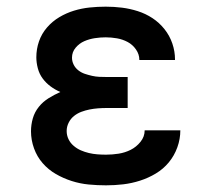

<svg xmlns="http://www.w3.org/2000/svg" viewBox="-20 -548 640 576"><path d="M298 8Q272 8 246 5.5Q220 3 195 -5Q170 -13 147.5 -26Q125 -39 108 -58.5Q91 -78 82 -103Q73 -128 73 -154Q73 -174 78.5 -193Q84 -212 96.5 -227.5Q109 -243 126 -253.5Q143 -264 161 -272Q145 -279 131.5 -289Q118 -299 108 -312.5Q98 -326 93.5 -343Q89 -360 89 -376Q89 -401 97 -424Q105 -447 121 -465.5Q137 -484 158 -496.5Q179 -509 202 -516Q225 -523 249 -525.5Q273 -528 297 -528Q322 -528 346 -525Q370 -522 393.5 -514.5Q417 -507 437.5 -493.5Q458 -480 473.5 -460.5Q489 -441 497 -417.5Q505 -394 505 -370V-368H398V-369Q398 -385 388 -399.5Q378 -414 363 -422Q348 -430 331 -433Q314 -436 297 -436Q281 -436 264.5 -433.5Q248 -431 233 -424.5Q218 -418 207 -405Q196 -392 196 -375Q196 -364 201 -354Q206 -344 215 -337Q224 -330 234.5 -326.5Q245 -323 256 -320.5Q267 -318 278 -317.5Q289 -317 300 -317H363V-224H300Q287 -224 274 -223Q261 -222 248.5 -219.5Q236 -217 224 -212.5Q212 -208 202 -200Q192 -192 186 -180Q180 -168 180 -155Q180 -142 185.5 -130.5Q191 -119 201 -110.5Q211 -102 222.5 -97Q234 -92 246.5 -89Q259 -86 272 -85Q285 -84 298 -84Q317 -84 336 -87Q355 -90 372 -98.5Q389 -107 401.5 -122.5Q414 -138 414 -157H521Q521 -131 512 -106Q503 -81 486.5 -61Q470 -41 447.5 -27.5Q425 -14 400 -6Q375 2 349.5 5Q324 8 298 8Z"/></svg>

Font: Iosevka Etoile Semibold
Style: Regular
Weight: 600
Designer: Belleve Invis
Foundry: Belleve Invis
Version: Version 22.1.2; ttfautohint (v1.8.4)